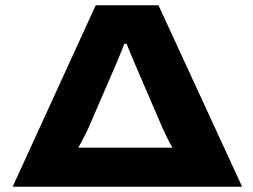

<svg xmlns="http://www.w3.org/2000/svg" viewBox="-20 -708 960 728"><path d="M28 0 343 -688H581L898 0ZM277 -148H634Q625 -163 614.5 -184Q604 -205 596 -223L491 -467Q483 -486 474.5 -506.5Q466 -527 460 -542H451Q446 -527 437 -505.5Q428 -484 421 -467L315 -222Q307 -204 296 -183.5Q285 -163 277 -148Z"/></svg>

Font: Archivo Expanded ExtraBold
Style: Regular
Weight: 800
Width: 7
Designer: Hector Gatti
Foundry: Omnibus-Type
Version: Version 2.001; ttfautohint (v1.8.3)